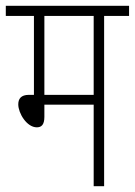

<svg xmlns="http://www.w3.org/2000/svg" viewBox="-20 -642 465 662"><path d="M339 -587H425V-622H0V-587H97V-315H80C52 -315 43 -301 43 -282C43 -252 72 -203 107 -203C123 -203 133 -212 133 -239V-281H303V0H339ZM303 -587V-315H133V-587Z"/></svg>

Font: Noto Sans ExtraCondensed ExtraLight
Style: Regular
Weight: 200
Width: 2
Designer: Monotype Design Team
Foundry: Monotype Imaging Inc.
Version: Version 2.013